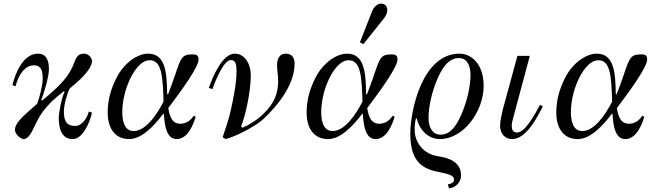

<svg xmlns="http://www.w3.org/2000/svg" viewBox="-20 -750 3592 1052"><path d="M48 -284 65 -277C81 -338 114 -392 166 -392C210 -392 214 -355 214 -316C214 -289 198 -216 183 -181C96 -105 62 -74 62 -38C62 -14 94 12 110 12C136 12 154 -26 168 -56C199 -121 215 -143 262 -193C272 -203 316 -240 328 -249L334 -248C317 -212 302 -132 302 -105C302 -53 314 12 378 12C434 12 472 -79 484 -132L467 -139C458 -107 432 -60 392 -60C347 -60 330 -83 330 -140C330 -174 348 -241 362 -265C408 -303 484 -368 484 -416C484 -432 465 -456 442 -456C417 -456 402 -449 388 -410C363 -343 328 -301 259 -240C250 -232 223 -208 210 -199L206 -202C218 -230 248 -328 248 -370C248 -412 238 -456 188 -456C106 -456 63 -346 48 -284Z M570 -132C570 -64 598 12 688 12C755 12 822 -57 874 -126H878C882 -57 894 12 948 12C1011 12 1042 -75 1052 -110L1042 -116C1028 -96 1006 -72 968 -72C928 -72 911 -101 902 -158L923 -186C974 -254 1068 -383 1068 -424C1068 -442 1063 -452 1036 -452C978 -452 972 -437 939 -338C926 -300 912 -262 901 -234H896C894 -344 890 -456 792 -456C731 -456 658 -402 619 -325C589 -266 570 -206 570 -132ZM650 -136C650 -180 660 -237 680 -288C709 -363 754 -420 800 -420C866 -420 872 -335 876 -193C837 -118 778 -32 712 -32C656 -32 650 -101 650 -136Z M1124 -268 1144 -262C1162 -314 1207 -421 1245 -421C1265 -421 1276 -408 1276 -361C1276 -292 1258 -206 1244 -144C1234 -100 1218 -51 1200 2L1216 12C1267 0 1381 -57 1428 -102C1502 -174 1594 -284 1594 -402C1594 -435 1579 -456 1545 -456C1514 -456 1498 -430 1498 -394C1498 -381 1499 -366 1501 -351C1503 -335 1504 -319 1504 -304C1504 -284 1501 -250 1489 -220C1460 -146 1383 -81 1308 -50L1301 -58C1324 -112 1354 -248 1354 -335C1354 -405 1318 -456 1266 -456C1198 -456 1145 -328 1124 -268Z M1952 -518 1971 -508 2077 -641C2088 -654 2102 -673 2102 -695C2102 -711 2094 -730 2067 -730C2051 -730 2030 -716 2019 -689ZM1660 -132C1660 -64 1688 12 1778 12C1845 12 1912 -57 1964 -126H1968C1972 -57 1984 12 2038 12C2101 12 2132 -75 2142 -110L2132 -116C2118 -96 2096 -72 2058 -72C2018 -72 2001 -101 1992 -158L2013 -186C2064 -254 2158 -383 2158 -424C2158 -442 2153 -452 2126 -452C2068 -452 2062 -437 2029 -338C2016 -300 2002 -262 1991 -234H1986C1984 -344 1980 -456 1882 -456C1821 -456 1748 -402 1709 -325C1679 -266 1660 -206 1660 -132ZM1740 -136C1740 -180 1750 -237 1770 -288C1799 -363 1844 -420 1890 -420C1956 -420 1962 -335 1966 -193C1927 -118 1868 -32 1802 -32C1746 -32 1740 -101 1740 -136Z M2328 -104C2328 -168 2348 -251 2375 -314C2399 -370 2434 -432 2494 -432C2538 -432 2558 -392 2558 -340C2558 -276 2538 -193 2511 -130C2487 -74 2454 -12 2394 -12C2350 -12 2328 -52 2328 -104ZM2228 -18C2228 148 2305 178 2396 195C2438 204 2468 211 2468 234C2468 250 2451 258 2434 260L2440 282C2474 279 2506 252 2506 210C2506 140 2443 115 2380 106C2308 96 2252 38 2252 -40C2252 -63 2254 -82 2259 -101L2263 -102C2283 -24 2337 12 2390 12C2520 12 2630 -140 2630 -280C2630 -400 2562 -456 2498 -456C2292 -456 2228 -140 2228 -18Z M2720 -62C2720 -23 2742 12 2786 12C2862 12 2922 -103 2954 -167L2939 -176C2901 -104 2853 -24 2814 -24C2787 -24 2784 -44 2784 -62C2784 -74 2788 -90 2791 -101L2883 -444H2815L2735 -150C2731 -135 2720 -86 2720 -62Z M3028 -132C3028 -64 3056 12 3146 12C3213 12 3280 -57 3332 -126H3336C3340 -57 3352 12 3406 12C3469 12 3500 -75 3510 -110L3500 -116C3486 -96 3464 -72 3426 -72C3386 -72 3369 -101 3360 -158L3381 -186C3432 -254 3526 -383 3526 -424C3526 -442 3521 -452 3494 -452C3436 -452 3430 -437 3397 -338C3384 -300 3370 -262 3359 -234H3354C3352 -344 3348 -456 3250 -456C3189 -456 3116 -402 3077 -325C3047 -266 3028 -206 3028 -132ZM3108 -136C3108 -180 3118 -237 3138 -288C3167 -363 3212 -420 3258 -420C3324 -420 3330 -335 3334 -193C3295 -118 3236 -32 3170 -32C3114 -32 3108 -101 3108 -136Z"/></svg>

Font: Old Standard
Style: Italic
Weight: 400
Italic angle: -15.2°
Designer: Alexey Kryukov <alexios@thessalonica.org.ru>
Version: Version 2.0